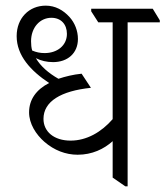

<svg xmlns="http://www.w3.org/2000/svg" viewBox="-20 -654 586 680"><path d="M255 -106C306 -106 348 -126 379 -154V-25L424 6H432V-575H546V-582L521 -623H303V-614L328 -575H379V-232C339 -186 287 -156 230 -156C171 -156 134 -188 134 -233C134 -295 196 -332 302 -343L269 -393C239 -390 211 -383 187 -375C152 -395 124 -419 107 -448C125 -439 145 -434 168 -434C219 -434 256 -465 256 -516C256 -545 245 -573 226 -594C204 -618 176 -634 142 -634C83 -634 39 -590 39 -526C39 -457 89 -403 154 -360C109 -337 83 -302 83 -256C83 -216 107 -178 138 -151C172 -122 212 -106 255 -106ZM90 -508C90 -556 121 -591 162 -591C196 -591 217 -568 217 -534C217 -493 183 -466 138 -466C122 -466 108 -469 94 -475C91 -485 90 -496 90 -508Z"/></svg>

Font: Noto Serif Devanagari SemiCondensed Light
Style: Regular
Weight: 300
Width: 4
Designer: Universal Thirst, Indian Type Foundry and the Monotype Design Team
Foundry: Monotype Imaging Inc.
Version: Version 2.004